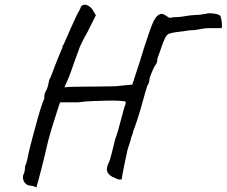

<svg xmlns="http://www.w3.org/2000/svg" viewBox="-20 -727 983 833"><path d="M648 -633Q651 -645 661 -653Q671 -661 683.5 -662.5Q696 -664 705 -655Q715 -648 722.5 -650.5Q730 -653 750 -653Q761 -653 783.5 -657Q806 -661 827 -662Q842 -662 856.5 -664.5Q871 -667 875 -667Q878 -670 892 -669.5Q906 -669 919.5 -666Q933 -663 937 -656Q939 -651 941 -638.5Q943 -626 943 -615.5Q943 -605 940 -605Q937 -605 922.5 -605Q908 -605 888 -605Q869 -605 847.5 -600.5Q826 -596 815 -596Q802 -596 789 -593.5Q776 -591 764 -590Q737 -587 724 -584Q711 -581 705.5 -575.5Q700 -570 693 -557ZM138 86Q138 86 132.5 83.5Q127 81 120 79.5Q113 78 107 78Q91 74 84 60.5Q77 47 81 31Q85 27 87 14Q89 1 89 -7Q93 -15 94 -18.5Q95 -22 99 -38Q102 -55 109.5 -85.5Q117 -116 126.5 -151Q136 -186 145 -218Q154 -250 161.5 -272Q169 -294 172 -297Q172 -297 172 -300.5Q172 -304 172 -308Q172 -308 173.5 -317.5Q175 -327 183 -339Q187 -350 190 -363Q193 -376 193 -380Q197 -385 204.5 -404.5Q212 -424 219 -443Q225 -459 232.5 -477Q240 -495 245.5 -508Q251 -521 251 -521Q251 -525 251 -525.5Q251 -526 251 -526Q255 -530 270.5 -566.5Q286 -603 313 -661Q317 -669 324 -681.5Q331 -694 331 -698Q339 -708 350 -706.5Q361 -705 371 -696.5Q381 -688 386 -677L396 -661L360 -589Q344 -561 333 -538Q322 -515 322 -511Q322 -511 316.5 -496.5Q311 -482 303.5 -461Q296 -440 290 -422Q279 -391 269.5 -371Q260 -351 260 -347Q260 -349 281.5 -350Q303 -351 336 -351Q369 -351 403.5 -351.5Q438 -352 465 -352.5Q492 -353 502 -355L554 -360L586 -458Q594 -486 607 -526Q620 -566 630 -594Q646 -640 658 -653.5Q670 -667 682 -667Q685 -667 691.5 -664Q698 -661 704.5 -656.5Q711 -652 713 -646Q725 -635 724.5 -621Q724 -607 708 -584Q692 -557 681.5 -525.5Q671 -494 663 -474Q663 -462 660 -454.5Q657 -447 653 -443Q651 -441 645 -428Q639 -415 634 -402Q629 -389 629 -386Q629 -379 626 -369Q623 -359 619 -355Q617 -349 610 -325Q603 -301 594 -268.5Q585 -236 575 -205.5Q565 -175 557 -155Q557 -148 552 -137.5Q547 -127 547 -119Q543 -107 537 -89Q531 -71 531 -66Q526 -43 520.5 -17Q515 9 511.5 28.5Q508 48 508 51Q497 54 487.5 49Q478 44 467 40Q448 29 444.5 15Q441 1 452 -22Q457 -30 464.5 -61.5Q472 -93 480 -124Q486 -139 493 -163.5Q500 -188 506.5 -213.5Q513 -239 518 -256.5Q523 -274 525 -276Q525 -280 525 -283Q525 -286 525 -286Q523 -288 502 -289.5Q481 -291 449 -290.5Q417 -290 382 -288.5Q347 -287 318 -283Q307 -283 291 -283Q275 -283 267 -283Q256 -283 248.5 -283Q241 -283 241 -283Q239 -280 233.5 -262.5Q228 -245 220 -220Q212 -195 204 -169Q196 -143 190.5 -121.5Q185 -100 183 -91Q179 -73 172.5 -46Q166 -19 158.5 9.5Q151 38 145.5 59Q140 80 138 86Z"/></svg>

Font: Caveat Medium
Style: Regular
Weight: 500
Designer: Pablo Impallari
Foundry: Pablo Impallari
Version: Version 2.000